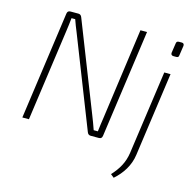

<svg xmlns="http://www.w3.org/2000/svg" viewBox="-125 -818 1168 1154"><g transform="rotate(15 459.0 -241.0)"><path d="M649 -690H608L530 -126C525 -97 522 -67 518 -37H492C482 -66 471 -96 460 -123L244 -673C240 -684 233 -690 222 -690H173C160 -690 154 -684 152 -671L58 0H99L179 -571C183 -598 186 -625 189 -653H212C220 -628 231 -603 240 -580L461 -17C465 -6 472 0 483 0H534C547 0 553 -6 555 -19ZM868 -683H850C839 -683 834 -678 833 -668L824 -608C823 -597 829 -591 840 -591H857C868 -591 872 -595 873 -605L882 -666C883 -676 878 -683 868 -683ZM851 -482H812L739 36C730 100 703 145 661 191L682 208C732 164 769 107 778 39Z"/></g></svg>

Font: Exo 2 Extra Light
Style: Italic
Weight: 250
Italic angle: -8°
Designer: Natanael Gama
Version: Version 1.001;PS 001.001;hotconv 1.0.88;makeotf.lib2.5.64775